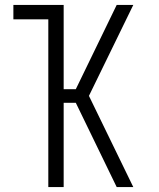

<svg xmlns="http://www.w3.org/2000/svg" viewBox="-20 -755 640 775"><path d="M175 0V-677H34V-735H237V-395H286L451 -735H518L339 -368L518 0H451L286 -340H237V0Z"/></svg>

Font: Iosevka Light Extended
Style: Regular
Weight: 300
Width: 7
Monospace: yes
Designer: Belleve Invis
Foundry: Belleve Invis
Version: Version 32.5.0; ttfautohint (v1.8.4)